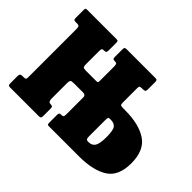

<svg xmlns="http://www.w3.org/2000/svg" viewBox="-111 -716 912 912"><g transform="rotate(45 345.0 -260.0)"><path d="M288 0Q280 0 278.8 -3.8Q277.5 -7.5 277.5 -15.5V-65.5Q277.5 -80 287 -80H292Q300.5 -80 303.8 -83.2Q307 -86.5 307 -99.5V-213Q307 -228.5 289 -228.5H229Q214 -228.5 209.2 -225Q204.5 -221.5 204.5 -205.5V-100.5Q204.5 -80 220 -80H221.5Q229.5 -80 232.2 -77Q235 -74 235 -63V-15Q235 -6 232 -3Q229 0 220.5 0H28.5Q19.5 0 17 -3.2Q14.5 -6.5 14.5 -16V-64Q14.5 -74.5 18.8 -77.2Q23 -80 32.5 -80H37.5Q47.5 -80 51 -82.2Q54.5 -84.5 54.5 -94V-417.5Q54.5 -430.5 52 -435.2Q49.5 -440 36.5 -440H27.5Q19.5 -440 17 -443.2Q14.5 -446.5 14.5 -455V-509Q14.5 -517.5 18.2 -518.8Q22 -520 30 -520H223.5Q231.5 -520 233 -516.5Q234.5 -513 234.5 -504.5V-454.5Q234.5 -440 224.5 -440H220.5Q210.5 -440 207.5 -436.8Q204.5 -433.5 204.5 -420.5V-332.5Q204.5 -320 207.8 -315.5Q211 -311 224.5 -311H292Q303.5 -311 305.2 -313Q307 -315 307 -326V-419.5Q307 -431 304.5 -435.5Q302 -440 293 -440H291Q282.5 -440 279.8 -443Q277 -446 277 -457V-505Q277 -514 279.8 -517Q282.5 -520 291 -520H483Q492 -520 494.5 -516.8Q497 -513.5 497 -504V-456Q497 -445.5 493 -442.8Q489 -440 479 -440H474Q464.5 -440 460.8 -437.8Q457 -435.5 457 -426V-329.5Q457 -316.5 460.5 -313.2Q464 -310 476.5 -310H490Q584.5 -310 637.2 -274.5Q690 -239 690 -152.5Q690 -66.5 637.2 -33.2Q584.5 0 490 0ZM470.5 -80H475Q498 -80 508.2 -96.8Q518.5 -113.5 518.5 -157.5Q518.5 -202 508.2 -216Q498 -230 475 -230H470.5Q461 -230 459 -226.8Q457 -223.5 457 -208.5V-102Q457 -89.5 459.8 -84.8Q462.5 -80 470.5 -80Z"/></g></svg>

Font: Besley* Condensed
Style: Bold
Weight: 700
Width: 3
Designer: Owen Earl
Foundry: indestructible type*
Version: Version 3.000; ttfautohint (v1.8.3)